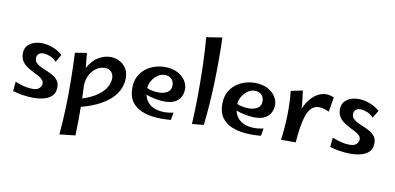

<svg xmlns="http://www.w3.org/2000/svg" viewBox="-94 -1109 3534 1718"><g transform="rotate(10 1673.0 -250.5)"><path d="M229 21Q181 21 131 13Q81 5 41 -7L49 -93Q83 -80 123.5 -68.5Q164 -57 209 -57Q253 -57 271 -77.5Q289 -98 289 -118Q289 -140 273 -155.5Q257 -171 232 -184Q207 -197 178.5 -211.5Q150 -226 124.5 -244.5Q99 -263 83.5 -290Q68 -317 68 -355Q68 -395 88.5 -421Q109 -447 143 -460.5Q177 -474 218 -474Q267 -474 319.5 -454.5Q372 -435 410 -400L370 -331Q342 -361 308.5 -373.5Q275 -386 248 -386Q221 -386 206 -371Q191 -356 191 -334Q191 -307 208 -290Q225 -273 251.5 -260.5Q278 -248 308 -236Q338 -224 364.5 -208Q391 -192 408 -168.5Q425 -145 425 -108Q425 -59 397.5 -31Q370 -3 325.5 9Q281 21 229 21Z M516 303Q527 176 531 57Q535 -62 533.5 -184Q532 -306 526 -441L632 -458Q640 -388 645 -323Q683 -394 738 -426.5Q793 -459 848 -459Q892 -459 930 -439Q968 -419 991 -382.5Q1014 -346 1014 -295Q1014 -254 998 -209Q982 -164 942.5 -120.5Q903 -77 834.5 -39Q766 -1 662 27Q663 90 662 154.5Q661 219 659 287ZM815 -353Q775 -354 740 -331Q705 -308 682 -267Q659 -226 656 -170Q659 -110 661 -49Q746 -77 797 -114Q848 -151 871 -192.5Q894 -234 894 -273Q894 -308 872.5 -331Q851 -354 815 -353Z M1476 2Q1405 9 1336 3.5Q1267 -2 1210 -25.5Q1153 -49 1119.5 -96Q1086 -143 1086 -219Q1086 -279 1108 -323Q1130 -367 1167 -396.5Q1204 -426 1249.5 -440.5Q1295 -455 1342 -455Q1411 -455 1458.5 -429.5Q1506 -404 1530 -366Q1554 -328 1553 -288Q1552 -255 1537.5 -223Q1523 -191 1487 -170.5Q1451 -150 1388 -150Q1356 -150 1309 -158.5Q1262 -167 1222 -182Q1241 -102 1313.5 -73Q1386 -44 1488 -66ZM1351 -385Q1319 -385 1289.5 -364.5Q1260 -344 1240 -311Q1220 -278 1218 -242Q1237 -233 1264.5 -227Q1292 -221 1329 -221Q1372 -221 1404.5 -241Q1437 -261 1437 -306Q1437 -323 1429 -341.5Q1421 -360 1402.5 -372.5Q1384 -385 1351 -385Z M1774 -5 1668 5Q1675 -122 1676 -258Q1677 -394 1673 -528Q1669 -662 1659 -782L1802 -804Q1808 -616 1802.5 -414.5Q1797 -213 1774 -5Z M2294 2Q2223 9 2154 3.5Q2085 -2 2028 -25.5Q1971 -49 1937.5 -96Q1904 -143 1904 -219Q1904 -279 1926 -323Q1948 -367 1985 -396.5Q2022 -426 2067.5 -440.5Q2113 -455 2160 -455Q2229 -455 2276.5 -429.5Q2324 -404 2348 -366Q2372 -328 2371 -288Q2370 -255 2355.5 -223Q2341 -191 2305 -170.5Q2269 -150 2206 -150Q2174 -150 2127 -158.5Q2080 -167 2040 -182Q2059 -102 2131.5 -73Q2204 -44 2306 -66ZM2169 -385Q2137 -385 2107.5 -364.5Q2078 -344 2058 -311Q2038 -278 2036 -242Q2055 -233 2082.5 -227Q2110 -221 2147 -221Q2190 -221 2222.5 -241Q2255 -261 2255 -306Q2255 -323 2247 -341.5Q2239 -360 2220.5 -372.5Q2202 -385 2169 -385Z M2611 6H2477Q2493 -110 2495.5 -219.5Q2498 -329 2487 -440L2593 -462Q2606 -377 2611 -301Q2638 -365 2679.5 -407Q2721 -449 2771.5 -461.5Q2822 -474 2877 -449L2854 -316Q2768 -356 2718.5 -330.5Q2669 -305 2645 -219.5Q2621 -134 2611 6Z M3110 21Q3062 21 3012 13Q2962 5 2922 -7L2930 -93Q2964 -80 3004.5 -68.5Q3045 -57 3090 -57Q3134 -57 3152 -77.5Q3170 -98 3170 -118Q3170 -140 3154 -155.5Q3138 -171 3113 -184Q3088 -197 3059.5 -211.5Q3031 -226 3005.5 -244.5Q2980 -263 2964.5 -290Q2949 -317 2949 -355Q2949 -395 2969.5 -421Q2990 -447 3024 -460.5Q3058 -474 3099 -474Q3148 -474 3200.5 -454.5Q3253 -435 3291 -400L3251 -331Q3223 -361 3189.5 -373.5Q3156 -386 3129 -386Q3102 -386 3087 -371Q3072 -356 3072 -334Q3072 -307 3089 -290Q3106 -273 3132.5 -260.5Q3159 -248 3189 -236Q3219 -224 3245.5 -208Q3272 -192 3289 -168.5Q3306 -145 3306 -108Q3306 -59 3278.5 -31Q3251 -3 3206.5 9Q3162 21 3110 21Z"/></g></svg>

Font: Marhey
Style: Regular
Weight: 400
Designer: Nur Syamsi & Bustanul Arifin
Foundry: Namelatype
Version: Version 1.000; ttfautohint (v1.8.4.7-5d5b)